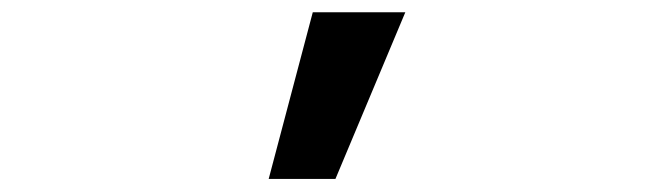

<svg xmlns="http://www.w3.org/2000/svg" viewBox="-20 -542 1040 306"><path d="M478.5 -522.5H626L514.6 -256.8H408.2Z"/></svg>

Font: Gen Shin Gothic Monospace Medium
Style: Regular
Weight: 500
Designer: [Source Han Sans]
Ryoko NISHIZUKA  (kana & ideographs); Paul D. Hunt (Latin, Greek & Cyrillic); Wenlong ZHANG  (bopomofo
Version: Version 1.002.20150607